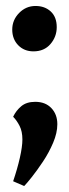

<svg xmlns="http://www.w3.org/2000/svg" viewBox="-20 -484 231 643"><path d="M61 139 24 123Q38 82 46.5 44.5Q55 7 55 -17Q55 -44 45.5 -62.5Q36 -81 24 -93Q34 -114 51.5 -128.5Q69 -143 98 -143Q132 -143 152 -122Q172 -101 172 -68Q172 -39 158 -6Q144 27 124 57Q104 87 86.5 109Q69 131 61 139ZM92 -312Q61 -312 41 -332.5Q21 -353 21 -385Q21 -417 44 -440.5Q67 -464 99 -464Q130 -464 150 -445.5Q170 -427 170 -393Q170 -361 149 -336.5Q128 -312 92 -312Z"/></svg>

Font: Faustina Light
Style: Bold
Weight: 700
Version: Version 1.200